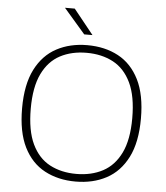

<svg xmlns="http://www.w3.org/2000/svg" viewBox="-62 -998 918 1063"><g transform="rotate(5 397.5 -467.0)"><path d="M397.5 9Q300 9 225.5 -30.8Q151 -70.5 109.2 -154.2Q67.5 -238 67.5 -370Q67.5 -502 110 -585.8Q152.5 -669.5 227 -709.2Q301.5 -749 397.5 -749Q495.5 -749 569.8 -709.2Q644 -669.5 686 -585.8Q728 -502 728 -370Q728 -238 685.5 -154.2Q643 -70.5 568.5 -30.8Q494 9 397.5 9ZM397.5 -33.5Q481 -33.5 544.8 -67.2Q608.5 -101 644.2 -174.5Q680 -248 680 -368Q680 -490 644.2 -564.5Q608.5 -639 544.8 -672.8Q481 -706.5 397.5 -706.5Q314 -706.5 250.5 -673Q187 -639.5 151.2 -565.8Q115.5 -492 115.5 -372Q115.5 -250 151 -175.5Q186.5 -101 250.2 -67.2Q314 -33.5 397.5 -33.5ZM374.5 -807 255.5 -944.5H310L420.5 -807Z"/></g></svg>

Font: Encode Sans Expanded ExtraLight
Style: Regular
Weight: 200
Width: 7
Designer: Multiple Designers
Foundry: Impallari Type
Version: Version 3.000; ttfautohint (v1.8.3) -l 8 -r 50 -G 200 -x 14 